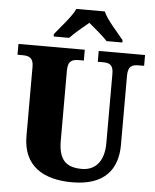

<svg xmlns="http://www.w3.org/2000/svg" viewBox="-61 -982 845 1044"><g transform="rotate(5 361.0 -460.5)"><path d="M203 -784V-771H288C308 -794 361 -838 390 -862C418 -839 475 -791 492 -771H578V-784C548 -822 487 -886 468 -931H313C293 -886 232 -822 203 -784ZM372 10C549 10 619 -82 619 -216V-594C619 -648 645 -655 679 -655H707V-714H454V-655H481C515 -655 539 -648 539 -598V-218C539 -110 484 -67 419 -67C337 -67 291 -100 291 -210V-594C291 -648 318 -655 351 -655H378V-714H16V-655H43C76 -655 103 -648 103 -598V-219C103 -55 215 10 372 10Z"/></g></svg>

Font: Noto Serif Georgian SemiCondensed Black
Style: Regular
Weight: 900
Width: 4
Designer: Monotype Design Team, Akaki Razmadze
Foundry: Google LLC
Version: Version 2.003